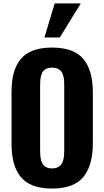

<svg xmlns="http://www.w3.org/2000/svg" viewBox="-20 -1100 615 1131"><path d="M241.7 -879.4 302.2 -1080.1H456.1L332.5 -879.4ZM286.6 10.7Q220.7 10.7 174.3 -7.1Q127.9 -24.9 100.3 -60.3Q72.8 -95.7 60.3 -143.6Q47.9 -191.4 47.9 -256.3V-555.2Q47.9 -620.1 60.3 -667.7Q72.8 -715.3 100.3 -750Q127.9 -784.7 174.3 -802.2Q220.7 -819.8 286.6 -819.8Q415 -819.8 470.9 -752.9Q526.9 -686 526.9 -555.2V-256.3Q526.9 -125.5 470.9 -57.4Q415 10.7 286.6 10.7ZM358.4 -216.3V-595.2Q358.4 -614.7 357.2 -628.7Q356 -642.6 351.6 -657.2Q347.2 -671.9 339.6 -680.9Q332 -689.9 318.6 -695.8Q305.2 -701.7 286.6 -701.7Q268.1 -701.7 254.9 -695.8Q241.7 -689.9 234.4 -680.9Q227.1 -671.9 222.9 -657Q218.8 -642.1 217.5 -628.4Q216.3 -614.7 216.3 -595.2V-216.3Q216.3 -196.8 217.5 -182.9Q218.8 -168.9 222.9 -153.8Q227.1 -138.7 234.4 -129.4Q241.7 -120.1 254.9 -114Q268.1 -107.9 286.6 -107.9Q305.2 -107.9 318.6 -114Q332 -120.1 339.6 -129.4Q347.2 -138.7 351.6 -153.8Q356 -168.9 357.2 -182.9Q358.4 -196.8 358.4 -216.3Z"/></svg>

Font: Oswald
Style: DemiBold
Weight: 600
Designer: Vernon Adams
Foundry: Vernon Adams
Version: 3.0; ttfautohint (v0.95) -l 8 -r 50 -G 200 -x 0 -w "G" -W -c